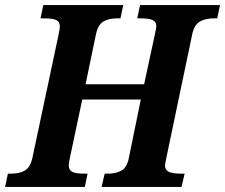

<svg xmlns="http://www.w3.org/2000/svg" viewBox="-41 -734 884 754"><path d="M-10 -52H2Q36 -52 57 -64.5Q78 -77 86 -113L188 -593Q194 -622 194 -630Q194 -648 180.5 -655Q167 -662 129 -662H118L129 -714H443L432 -662H420Q386 -662 365 -649.5Q344 -637 336 -600L295 -403H525L567 -598Q573 -626 573 -630Q573 -648 559 -655Q545 -662 510 -662H498L509 -714H823L812 -662H801Q766 -662 744 -649.5Q722 -637 714 -600L612 -113Q607 -88 607 -84Q607 -67 621.5 -59.5Q636 -52 672 -52H684L672 0H358L370 -52H382Q415 -52 436.5 -64.5Q458 -77 465 -114L512 -343H282L233 -112Q229 -94 229 -84Q229 -66 243 -59Q257 -52 291 -52H303L292 0H-21Z"/></svg>

Font: Noto Serif Narrow
Style: Bold Italic
Weight: 700
Width: 4
Italic angle: -12°
Designer: Monotype Design Team
Foundry: Monotype Imaging Inc.
Version: Version 1.001